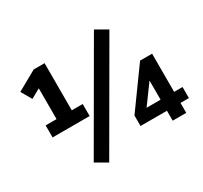

<svg xmlns="http://www.w3.org/2000/svg" viewBox="-154 -947 1258 1189"><g transform="rotate(-30 475.0 -352.5)"><path d="M271 -368H349V-282H84V-368H162V-588L95 -551L52 -626L193 -705H271ZM310 28 227 -20 640 -733 723 -685ZM937 -150V-71H877V0H780V-71H591V-146L791 -423H877V-150ZM680 -150H780V-287Z"/></g></svg>

Font: wassup Sans
Style: Bold
Weight: 700
Version: Version 2.001